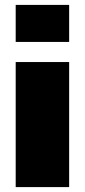

<svg xmlns="http://www.w3.org/2000/svg" viewBox="-20 -763 346 783"><path d="M44 -592V-743H262V-592ZM44 0V-510H262V0Z"/></svg>

Font: Saira Thin Black
Style: Regular
Weight: 900
Version: Version 1.101